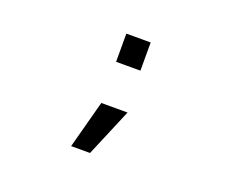

<svg xmlns="http://www.w3.org/2000/svg" viewBox="-107 -720 1214 1007"><g transform="rotate(20 500.0 -216.5)"><path d="M440.4 -385.7V-543H576.2V-385.7ZM441.4 -156.2H587.9L475.6 110.4H370.1Z"/></g></svg>

Font: Gen Shin Gothic Monospace Medium
Style: Regular
Weight: 500
Designer: [Source Han Sans]
Ryoko NISHIZUKA  (kana & ideographs); Paul D. Hunt (Latin, Greek & Cyrillic); Wenlong ZHANG  (bopomofo
Version: Version 1.002.20150607